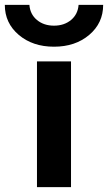

<svg xmlns="http://www.w3.org/2000/svg" viewBox="-56 -773 446 793"><path d="M96.7 0V-519.5H237.3V0ZM-36.1 -752.9H65.4Q68.4 -713.9 96.7 -690.4Q125 -667 167 -667Q209 -667 237.3 -690.4Q265.6 -713.9 268.6 -752.9H370.1Q370.1 -677.7 312.5 -628.9Q254.9 -580.1 167 -580.1Q79.1 -580.1 21.5 -628.9Q-36.1 -677.7 -36.1 -752.9Z"/></svg>

Font: Mgen+ 1c bold
Style: Bold
Weight: 700
Designer: [Source Han Sans]
Ryoko NISHIZUKA  (kana & ideographs); Paul D. Hunt (Latin, Greek & Cyrillic); Wenlong ZHANG  (bopomofo
Version: Version 1.059.20150602